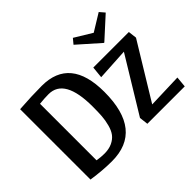

<svg xmlns="http://www.w3.org/2000/svg" viewBox="-156 -994 1256 1256"><g transform="rotate(-45 472.0 -366.0)"><path d="M903 -707 758 -575H754L605 -707L634 -742L754 -669L873 -742ZM60 -656Q178 -664 268 -664Q530 -664 530 -346Q530 10 244 10Q160 10 60 -5ZM244 -60Q287 -60 317.5 -74.5Q348 -89 365.5 -112Q383 -135 393 -172.5Q403 -210 405.5 -245.5Q408 -281 408 -332Q408 -594 261 -594Q224 -594 177 -589V-66Q213 -60 244 -60ZM927 -451 693 -67 934 -75 927 0H581L574 -61L806 -442L583 -429L591 -510H920Z"/></g></svg>

Font: Sansita
Style: Regular
Weight: 400
Designer: Pablo Cosgaya
Foundry: Omnibus-Type
Version: Version 1.006;hotconv 1.0.109;makeotfexe 2.5.65596